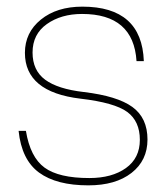

<svg xmlns="http://www.w3.org/2000/svg" viewBox="-20 -544 505 578"><path d="M228 -524Q407 -524 413 -360H391Q382 -502 227 -502Q164 -502 121 -471.5Q78 -441 78 -386Q78 -332 116 -304Q154 -276 232 -267Q333 -255 378.5 -222Q424 -189 424 -124Q424 -61 376 -23.5Q328 14 246 14Q150 14 97.5 -24.5Q45 -63 36 -150H58Q71 -71 114 -39.5Q157 -8 249 -8Q317 -8 359 -38Q401 -68 401 -123Q401 -179 363 -207Q325 -235 222 -247Q55 -267 55 -385Q55 -446 103 -485Q151 -524 228 -524Z"/></svg>

Font: Nacelle Thin
Style: Regular
Weight: 100
Designer: Sora Sagano
Foundry: Sora Sagano
Version: Version 1.000;FEAKit 1.0